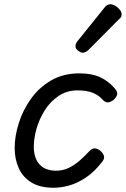

<svg xmlns="http://www.w3.org/2000/svg" viewBox="-20 -864 592 903"><path d="M231 19Q168 19 127.5 -6Q87 -31 68 -73.5Q49 -116 49 -168Q49 -224 68.5 -285.5Q88 -347 126 -400Q164 -453 221 -486Q278 -519 354 -519Q411 -519 450.5 -501Q490 -483 520 -448Q535 -430 530.5 -417.5Q526 -405 514 -394Q501 -384 488 -382.5Q475 -381 462 -396Q443 -417 415 -428Q387 -439 345 -439Q295 -439 256 -413Q217 -387 191 -346Q165 -305 152 -259.5Q139 -214 139 -173Q139 -139 150.5 -114Q162 -89 184.5 -75.5Q207 -62 241 -61Q275 -61 302.5 -74Q330 -87 354.5 -108.5Q379 -130 402 -155Q416 -169 431 -165.5Q446 -162 456 -151Q468 -139 469.5 -127Q471 -115 458 -100Q422 -54 382.5 -28Q343 -2 305 8.5Q267 19 231 19ZM369 -616Q360 -616 347.5 -625.5Q335 -635 335 -646Q335 -653 337.5 -659Q340 -665 345 -671L468 -824Q477 -836 484 -840Q491 -844 499 -844Q509 -844 521.5 -837Q534 -830 543 -819Q552 -808 552 -796Q552 -788 548.5 -783Q545 -778 539 -773L398 -631Q383 -616 369 -616Z"/></svg>

Font: Playwrite AU VIC
Style: Regular
Weight: 400
Designer: Veronika Burian, José Scaglione
Foundry: TypeTogether
Version: Version 1.002